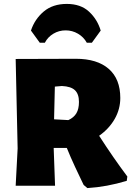

<svg xmlns="http://www.w3.org/2000/svg" viewBox="-20 -948 671 980"><path d="M630 -47 627 -25Q525 6 426 12L407 -4L395 -29Q387 -45 363 -96.5Q339 -148 321 -193H254L261 0H60L70 -190L60 -647L367 -648Q476 -648 535 -596.5Q594 -545 594 -448Q594 -391 565.5 -341Q537 -291 486 -255Q558 -143 630 -47ZM296 -509 260 -506 256 -339 329 -335Q357 -348 370 -370Q383 -392 383 -428Q383 -468 362.5 -487.5Q342 -507 296 -509ZM138 -792Q157 -850 203 -889Q249 -928 321 -928Q392 -928 434.5 -888.5Q477 -849 494 -792L449 -730H423Q407 -759 378 -776Q349 -793 315 -793Q281 -793 252.5 -776Q224 -759 209 -730H183Z"/></svg>

Font: Luna Sans Black
Style: Regular
Weight: 900
Designer: Juan Pablo del Peral
Foundry: Huerta Tipografica
Version: Version 2.001; ttfautohint (v1.5)